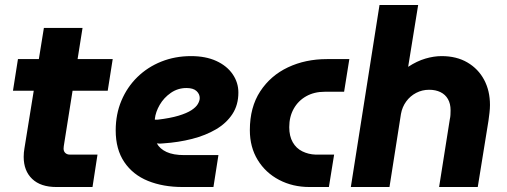

<svg xmlns="http://www.w3.org/2000/svg" viewBox="-20 -750 2034 770"><path d="M206 0Q143 0 109 -32.5Q75 -65 75 -121Q75 -138 78 -155L156 -638H311L238 -178Q235 -161 235 -154Q235 -143 242 -136.5Q249 -130 260 -130H371L351 0ZM32 -386 52 -513H432L412 -386Z M712 0Q634 0 573.5 -24.5Q513 -49 478.5 -100Q444 -151 444 -227Q444 -292 467 -346.5Q490 -401 531 -441Q572 -481 627 -503Q682 -525 746 -525Q805 -525 847.5 -505.5Q890 -486 913 -452.5Q936 -419 936 -379Q936 -329 912 -292.5Q888 -256 846.5 -231.5Q805 -207 750.5 -193Q696 -179 635 -175Q627 -174 621 -174Q615 -174 609 -175Q621 -153 648 -140.5Q675 -128 719 -128H856L836 0ZM601 -270Q603 -270 605.5 -270Q608 -270 612 -270Q663 -276 696 -286Q729 -296 747.5 -308Q766 -320 773.5 -333Q781 -346 781 -357Q781 -373 768 -385Q755 -397 728 -397Q693 -397 665 -377.5Q637 -358 620.5 -329.5Q604 -301 601 -273Q601 -272 601 -271.5Q601 -271 601 -270Z M1221 0Q1154 0 1099.5 -28.5Q1045 -57 1013.5 -108.5Q982 -160 982 -228Q982 -320 1023.5 -383.5Q1065 -447 1135 -480Q1205 -513 1291 -513H1381L1360 -382H1282Q1240 -382 1208 -364Q1176 -346 1158 -314Q1140 -282 1140 -240Q1140 -204 1154 -179.5Q1168 -155 1192.5 -143Q1217 -131 1245 -130H1320L1299 0Z M1387 0 1502 -730H1657L1618 -489L1617 -482Q1652 -505 1686 -515Q1720 -525 1751 -525Q1811 -525 1854.5 -499.5Q1898 -474 1921.5 -430Q1945 -386 1945 -329Q1945 -315 1943 -297.5Q1941 -280 1939 -266L1896 0H1741L1784 -272Q1786 -280 1786.5 -289.5Q1787 -299 1787 -308Q1787 -334 1776.5 -352.5Q1766 -371 1746.5 -380.5Q1727 -390 1701 -390Q1673 -390 1649 -377.5Q1625 -365 1609 -343Q1593 -321 1588 -293L1542 0Z"/></svg>

Font: MuseoModerno Thin
Style: Bold Italic
Weight: 700
Italic angle: -9°
Version: Version 1.003